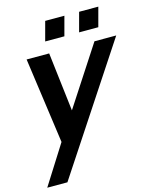

<svg xmlns="http://www.w3.org/2000/svg" viewBox="-140 -828 928 1159"><g transform="rotate(-15 324.0 -248.0)"><path d="M376.8 -736H256.8L224.6 -616H344.6ZM588.8 -736H468.8L436.6 -616H556.6ZM512.2 -540 272.8 -172.5 229.2 -540H88.2L162.8 -4.5L8.2 240H134.2L648.2 -540Z"/></g></svg>

Font: Manrope
Style: ExtraBoldItalic
Weight: 800
Italic angle: -15°
Designer: Mikhail Sharanda
Foundry: Mikhail Sharanda
Version: Version 4.502;hotconv 1.0.109;makeotfexe 2.5.65596